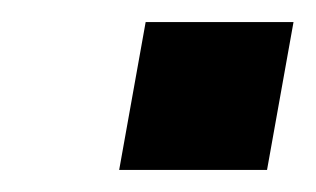

<svg xmlns="http://www.w3.org/2000/svg" viewBox="-20 -416 286 174"><path d="M112 -396H246L222 -262H88Z"/></svg>

Font: Overused Grotesk SemiBold
Style: Italic
Weight: 600
Italic angle: -10°
Version: Version 0.003